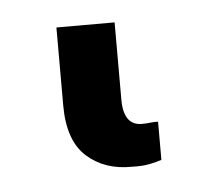

<svg xmlns="http://www.w3.org/2000/svg" viewBox="-30 13 294 260"><g transform="rotate(-5 117.0 142.5)"><path d="M140.1 241.2Q103 241.7 78.9 220Q54.7 198.2 54.7 150.4V44.4H133.8V149.4Q133.8 184.6 158.7 184.6Q165 184.6 171.1 183.8Q177.2 183.1 180.7 183.6V235.4Q173.8 237.8 164.1 239.7Q154.3 241.7 140.1 241.2Z"/></g></svg>

Font: Inter Tight Medium
Style: Regular
Weight: 500
Designer: Rasmus Andersson
Foundry: rsms
Version: Version 3.004; ttfautohint (v1.8.4.7-5d5b)